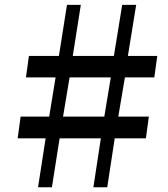

<svg xmlns="http://www.w3.org/2000/svg" viewBox="-20 -790 709 810"><path d="M172.5 -206.5H54.5L67 -298H187.5L214.5 -463.5H89.5L102 -554H228.5L262.5 -769.5H321L287 -554H460.5L495.5 -769.5H554.5L519.5 -554H643.5L631 -463.5H507L479 -298H608L595.5 -206.5H464L432.5 0H374L405.5 -206.5H231.5L199 0H140.5ZM420 -298 447.5 -463.5H273.5L246 -298Z"/></svg>

Font: Merriweather 20pt
Style: Bold Italic
Weight: 700
Italic angle: -7.8°
Version: Version 2.101